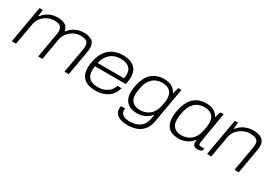

<svg xmlns="http://www.w3.org/2000/svg" viewBox="19 -1363 3344 2370"><g transform="rotate(30 1691.0 -177.5)"><path d="M31 0 123 -526H169L159 -435H166Q200 -477 235 -499Q270 -521 306.5 -529.5Q343 -538 377 -538Q442 -538 483.5 -514.5Q525 -491 533 -435H540Q574 -476 610 -498.5Q646 -521 682 -529.5Q718 -538 753 -538Q825 -538 867.5 -508.5Q910 -479 910 -408Q910 -396 909 -383Q908 -370 905 -355L843 0H782L843 -349Q846 -361 847 -372.5Q848 -384 848 -394Q848 -433 832.5 -452.5Q817 -472 790.5 -478.5Q764 -485 732 -485Q688 -485 642.5 -463Q597 -441 563.5 -400Q530 -359 519 -301L467 0H407L467 -348Q470 -361 471 -372.5Q472 -384 472 -394Q472 -432 456.5 -452Q441 -472 415 -478.5Q389 -485 356 -485Q312 -485 266.5 -463.5Q221 -442 187.5 -401Q154 -360 144 -301L91 0Z M1229 12Q1155 12 1105 -10Q1055 -32 1030 -76.5Q1005 -121 1005 -186Q1005 -217 1009.5 -246Q1014 -275 1020 -301Q1038 -375 1076 -428Q1114 -481 1172.5 -509.5Q1231 -538 1309 -538Q1385 -538 1433 -514Q1481 -490 1504 -447.5Q1527 -405 1527 -349Q1527 -331 1524 -307.5Q1521 -284 1514 -246H1074Q1071 -230 1070 -216.5Q1069 -203 1069 -189Q1069 -136 1089 -103Q1109 -70 1146.5 -55Q1184 -40 1234 -40Q1275 -40 1308 -50.5Q1341 -61 1367 -79Q1393 -97 1410.5 -122Q1428 -147 1436 -175H1495Q1485 -137 1464.5 -103Q1444 -69 1411 -43.5Q1378 -18 1332.5 -3Q1287 12 1229 12ZM1083 -297H1460Q1463 -311 1464 -324Q1465 -337 1465 -349Q1465 -400 1444.5 -429.5Q1424 -459 1388 -472.5Q1352 -486 1304 -486Q1251 -486 1206 -465.5Q1161 -445 1129.5 -403Q1098 -361 1083 -297Z M1781 183Q1728 183 1685.5 169.5Q1643 156 1618.5 128Q1594 100 1594 58Q1594 51 1595 41.5Q1596 32 1599 20H1658Q1657 27 1656.5 32.5Q1656 38 1656 43Q1656 75 1672.5 94.5Q1689 114 1717.5 122.5Q1746 131 1780 131Q1842 131 1887.5 113Q1933 95 1961.5 58Q1990 21 2000 -35Q2002 -49 2004.5 -62Q2007 -75 2009 -88H2002Q1977 -58 1947 -39Q1917 -20 1883 -11Q1849 -2 1811 -2Q1748 -2 1704.5 -24Q1661 -46 1638.5 -88.5Q1616 -131 1616 -191Q1616 -218 1619.5 -244.5Q1623 -271 1629 -297Q1656 -420 1725 -479Q1794 -538 1893 -538Q1958 -538 2002.5 -515Q2047 -492 2070 -444H2077L2099 -526H2145L2060 -39Q2047 38 2011 87Q1975 136 1917.5 159.5Q1860 183 1781 183ZM1823 -55Q1858 -55 1891.5 -65Q1925 -75 1954.5 -97.5Q1984 -120 2006 -160Q2028 -200 2038 -260Q2042 -281 2044 -296Q2046 -311 2047 -322.5Q2048 -334 2048 -343Q2048 -392 2030 -423Q2012 -454 1979 -469.5Q1946 -485 1898 -485Q1850 -485 1807.5 -466Q1765 -447 1733.5 -402Q1702 -357 1689 -282Q1685 -258 1683 -242Q1681 -226 1680 -214.5Q1679 -203 1679 -193Q1679 -146 1697.5 -115.5Q1716 -85 1748.5 -70Q1781 -55 1823 -55Z M2412 12Q2349 12 2305 -9.5Q2261 -31 2238.5 -74.5Q2216 -118 2216 -181Q2216 -202 2218 -224Q2220 -246 2225 -270Q2241 -361 2277.5 -420.5Q2314 -480 2369 -509Q2424 -538 2495 -538Q2537 -538 2570.5 -528Q2604 -518 2628.5 -498.5Q2653 -479 2668 -448H2674L2699 -526H2747L2727 -412Q2722 -383 2714.5 -341Q2707 -299 2699.5 -254.5Q2692 -210 2685.5 -169.5Q2679 -129 2675 -101Q2671 -73 2671 -66Q2671 -54 2678 -47.5Q2685 -41 2700 -41H2751L2744 -6Q2734 -1 2717 4.5Q2700 10 2680 10Q2648 10 2631.5 -4.5Q2615 -19 2613 -46Q2613 -53 2613.5 -61.5Q2614 -70 2615 -79L2608 -81Q2571 -34 2520.5 -11Q2470 12 2412 12ZM2423 -41Q2457 -41 2490.5 -51.5Q2524 -62 2554 -85.5Q2584 -109 2605.5 -150.5Q2627 -192 2638 -253Q2642 -275 2644 -291Q2646 -307 2647 -319Q2648 -331 2648 -341Q2648 -390 2630.5 -422Q2613 -454 2580 -469.5Q2547 -485 2500 -485Q2450 -485 2407.5 -465Q2365 -445 2334 -399.5Q2303 -354 2289 -275Q2285 -251 2283 -234Q2281 -217 2280 -205.5Q2279 -194 2279 -183Q2279 -110 2318 -75.5Q2357 -41 2423 -41Z M2814 0 2906 -526H2952L2942 -435H2949Q2983 -477 3020 -499Q3057 -521 3094 -529.5Q3131 -538 3166 -538Q3218 -538 3255.5 -525Q3293 -512 3313 -483Q3333 -454 3333 -407Q3333 -395 3331.5 -382Q3330 -369 3328 -354L3266 0H3205L3266 -348Q3268 -361 3269.5 -372.5Q3271 -384 3271 -393Q3271 -433 3255 -452.5Q3239 -472 3211 -478.5Q3183 -485 3148 -485Q3113 -485 3077.5 -472.5Q3042 -460 3010.5 -436.5Q2979 -413 2956.5 -378.5Q2934 -344 2927 -300L2874 0Z"/></g></svg>

Font: Archivo SemiExpanded ExtraLight
Style: Italic
Weight: 250
Width: 6
Italic angle: -10°
Designer: Hector Gatti
Foundry: Omnibus-Type
Version: Version 2.001